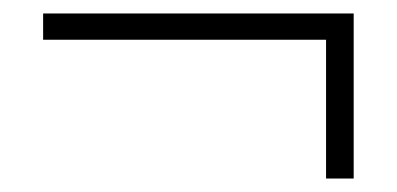

<svg xmlns="http://www.w3.org/2000/svg" viewBox="-20 -429 589 285"><path d="M464 -164V-370H44V-409H505V-164Z"/></svg>

Font: Nunito Sans 10pt SemiCondensed ExtraLight
Style: Regular
Weight: 250
Width: 4
Designer: Vernon Adams
Foundry: Vernon Adams
Version: Version 3.101;gftools[0.9.27]